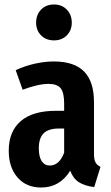

<svg xmlns="http://www.w3.org/2000/svg" viewBox="-20 -820 493 856"><path d="M428 -76 400 14Q358 9 332 -7.5Q306 -24 293 -59Q247 16 163 16Q97 16 58 -29Q19 -74 19 -148Q19 -234 72.5 -280Q126 -326 229 -326H266V-358Q266 -407 250.5 -426.5Q235 -446 196 -446Q151 -446 81 -420L50 -507Q90 -526 135 -536Q180 -546 220 -546Q311 -546 355 -501Q399 -456 399 -365V-134Q399 -109 405.5 -96.5Q412 -84 428 -76ZM266 -139V-247H242Q196 -247 174.5 -225.5Q153 -204 153 -159Q153 -121 166 -101.5Q179 -82 202 -82Q244 -82 266 -139ZM300 -719Q300 -685 278 -662.5Q256 -640 221 -640Q185 -640 163 -662.5Q141 -685 141 -719Q141 -754 163 -777Q185 -800 221 -800Q256 -800 278 -777Q300 -754 300 -719Z"/></svg>

Font: Fira Sans Compressed SemiBold
Style: Regular
Weight: 600
Width: 1
Designer: bBox Type GmbH & Carrois Corporate GbR & Edenspiekermann AG
Foundry: bBox Type GmbH & Carrois Corporate GbR & Edenspiekermann AG
Version: Version 4.301